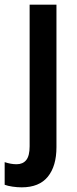

<svg xmlns="http://www.w3.org/2000/svg" viewBox="-59 -614 330 823"><path d="M34 189Q15 189 -5.5 186Q-26 183 -39 178V81Q-12 90 12 90Q39 90 53.5 72Q68 54 68 13V-594H183V17Q183 98 146 143.5Q109 189 34 189Z"/></svg>

Font: Noto Sans Tamil UI Condensed SemiBold
Style: Regular
Weight: 600
Width: 3
Designer: Jelle Bosma - Monotype Design Team
Foundry: Monotype Imaging Inc.
Version: Version 2.004; ttfautohint (v1.8.4.7-5d5b)